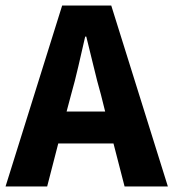

<svg xmlns="http://www.w3.org/2000/svg" viewBox="-26 -672 625 692"><path d="M230 -330 214 -270H353L338 -330Q324 -379 311 -434Q298 -489 285 -540H281Q269 -488 256.5 -433.5Q244 -379 230 -330ZM-6 0 198 -652H375L579 0H423L383 -155H184L144 0Z"/></svg>

Font: TT Toshiba Sans
Style: Bold
Weight: 700
Designer: Paul D. Hunt
Foundry: Toshiba Corporation
Version: Version 2.020;PS 2.000;hotconv 1.0.86;makeotf.lib2.5.63406